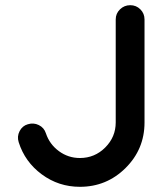

<svg xmlns="http://www.w3.org/2000/svg" viewBox="-20 -720 634 740"><path d="M87 -241Q109 -248 129.5 -238Q150 -228 157 -206Q171 -164 207 -137.5Q243 -111 288 -111Q345 -111 385.5 -151.5Q426 -192 426 -248V-645Q426 -668 442.5 -684Q459 -700 482 -700Q505 -700 521 -684Q537 -668 537 -645V-248Q537 -145 464 -72.5Q391 0 288 0Q206 0 141 -48Q76 -96 52 -172Q45 -194 55.5 -214.5Q66 -235 87 -241Z"/></svg>

Font: Quicksand
Style: Bold
Weight: 700
Designer: Andrew Paglinawan
Foundry: Andrew Paglinawan
Version: 1.002